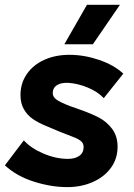

<svg xmlns="http://www.w3.org/2000/svg" viewBox="-21 -759 554 793"><path d="M-0.8 -76.2 77.4 -179.2Q107.2 -146.4 158.8 -124.6Q210.4 -102.8 259.4 -102.8Q289 -102.8 306.7 -115.4Q324.4 -128 324.4 -151.6Q324.4 -166.4 314.2 -175.5Q304 -184.6 280.2 -193.8Q226.8 -213.6 171.2 -238Q137.8 -251.6 115 -267.2Q92.2 -282.8 77.9 -307.4Q63.6 -332 63.6 -366.4Q63.6 -415.2 89.8 -453.2Q116 -491.2 162 -511.9Q208 -532.6 265.6 -532.6Q326.6 -532.6 388.2 -511.6Q449.8 -490.6 488.2 -454.8L407.6 -353.6Q383.4 -379.8 341.8 -397.2Q300.2 -414.6 259.2 -417Q229.4 -417.6 213.1 -406.6Q196.8 -395.6 196.8 -374.4Q196.8 -358.6 212.6 -347.4Q228.4 -336.2 268 -320.8Q283.8 -315.8 306.2 -307.4Q353.6 -291 386.7 -273.8Q419.8 -256.6 442.2 -226.7Q464.6 -196.8 464.6 -152.8Q464.6 -103.6 437.1 -65.8Q409.6 -28 362.1 -7.1Q314.6 13.8 257.2 13.8Q189.6 13.8 118.3 -9Q47 -31.8 -0.8 -76.2ZM244.8 -576.2 338.2 -739.2H474.4L362.6 -576.2Z"/></svg>

Font: Fixel Italic Variable 20240409 Display Thin
Style: Italic
Weight: 100
Italic angle: -10°
Designer: AlfaBravo + MacPaw
Foundry: Kyrylo Tkachov, Marchela Mozhyna, Serhii Makarenko, Maria Weinstein, Zakhar Kryvoshyya
Version: Version 1.211;Glyphs 3.2 (3225)